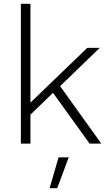

<svg xmlns="http://www.w3.org/2000/svg" viewBox="-20 -750 567 1003"><path d="M501 -500 294 -300 509 0H448L257 -265L139 -151V0H89V-730H139V-214L436 -500ZM339 72 279 233H239L286 72Z"/></svg>

Font: Work Sans Light
Style: Regular
Weight: 300
Designer: Wei Huang
Foundry: Wei Huang
Version: Version 2.012; ttfautohint (v1.8.3)